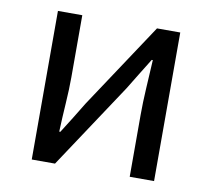

<svg xmlns="http://www.w3.org/2000/svg" viewBox="-66 -617 762 691"><g transform="rotate(10 315.5 -271.5)"><path d="M92 -543H181V-316Q181 -273 177.5 -221Q174 -169 172 -116H176Q192 -141 212.5 -174Q233 -207 248 -232L454 -543H539V0H450V-227Q450 -271 453 -322.5Q456 -374 459 -428H455Q439 -402 418.5 -369Q398 -336 383 -311L177 0H92Z"/></g></svg>

Font: Kinto Sans
Style: Regular
Weight: 400
Designer: Authors: Ryoko NISHIZUKA  (kana & ideographs); Paul D. Hunt (Latin, Greek & Cyrillic); Wenlong ZHANG  (bopomofo); Sandol
Foundry: Adobe Systems Incorporated, ookami Inc.
Version: Version 0.001